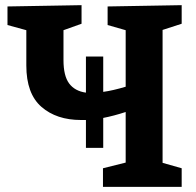

<svg xmlns="http://www.w3.org/2000/svg" viewBox="-20 -724 760 744"><path d="M313 -151V-259Q304 -259 294 -259Q199 -259 140.5 -310Q82 -361 82 -470V-607L9 -627V-699L296 -704V-632L226 -607V-491Q226 -430 248 -400.5Q270 -371 313 -365V-505H380V-368Q417 -373 467 -388V-607L397 -627V-699L684 -704V-632L610 -608V-93L684 -72V0H379V-72L467 -94V-290Q421 -275 380 -267V-151Z"/></svg>

Font: Bitter
Style: Bold
Weight: 700
Designer: Sol Matas, and Bitter project Authors
Foundry: Sol Matas
Version: Version 2.001